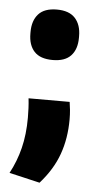

<svg xmlns="http://www.w3.org/2000/svg" viewBox="-47 -505 337 656"><g transform="rotate(5 121.5 -177.0)"><path d="M192.5 -163Q194.5 -151 196 -135.8Q197.5 -120.5 197.5 -103Q197.5 -38.5 178 16.2Q158.5 71 114 121L9 96.5Q31.5 55 43.2 8Q55 -39 55 -97Q55 -114.5 54.2 -130Q53.5 -145.5 51.5 -163ZM122 -300.5Q79 -300.5 58.8 -322.5Q38.5 -344.5 38.5 -384V-389.5Q38.5 -428.5 58.8 -451Q79 -473.5 122 -473.5Q164 -473.5 184.5 -451Q205 -428.5 205 -389.5V-384Q205 -344.5 184.5 -322.5Q164 -300.5 122 -300.5Z"/></g></svg>

Font: Anek Tamil Medium
Style: Bold
Weight: 700
Version: Version 1.003